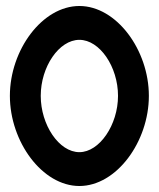

<svg xmlns="http://www.w3.org/2000/svg" viewBox="-20 -610 530 641"><path d="M245 11C369 11 477 -137 477 -290C477 -443 369 -590 245 -590C121 -590 13 -443 13 -290C13 -137 121 11 245 11ZM245 -477C313 -477 374 -387 374 -290C374 -193 312 -102 245 -102C177 -102 116 -193 116 -290C116 -387 177 -477 245 -477Z"/></svg>

Font: Charger Pro
Style: BlkNar
Weight: 900
Designer: Jasper
Foundry: Cannot Into Space Fonts
Version: Version 1.09